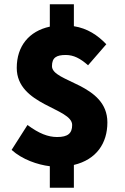

<svg xmlns="http://www.w3.org/2000/svg" viewBox="-20 -764 580 894"><path d="M212 110H324V4C429 -21 480 -97 480 -194C480 -376 222 -380 222 -456C222 -496 243 -508 286 -508C323 -508 354 -492 390 -460L475 -558C435 -600 387 -632 324 -642V-744H212V-640C115 -619 58 -549 58 -448C58 -273 316 -262 316 -182C316 -143 296 -126 246 -126C204 -126 162 -142 108 -182L34 -66C84 -21 155 3 212 10Z"/></svg>

Font: Giro Sans Black
Style: Regular
Weight: 900
Designer: Paul D. Hunt
Foundry: Adobe Systems Incorporated
Version: Version 1.000;PS 1.0;hotconv 1.0.88;makeotf.lib2.5.647800